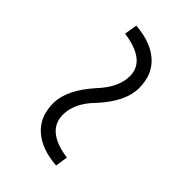

<svg xmlns="http://www.w3.org/2000/svg" viewBox="4 -655 565 565"><g transform="rotate(-45 286.0 -372.5)"><path d="M304.7 -386.7Q351.6 -342.8 398.4 -342.8Q462.9 -342.8 476.6 -441.4L516.6 -434.6Q511.7 -370.1 480 -334.5Q448.2 -298.8 392.6 -298.8Q335.9 -298.8 272.5 -357.4Q226.6 -402.3 178.7 -402.3Q111.3 -402.3 97.7 -304.7L58.6 -310.5Q63.5 -375 95.2 -410.6Q127 -446.3 182.6 -446.3Q238.3 -446.3 304.7 -386.7Z"/></g></svg>

Font: Bpmf Zihi Serif Light
Style: Light
Weight: 300
Foundry: But Ko
Version: Version 1.320